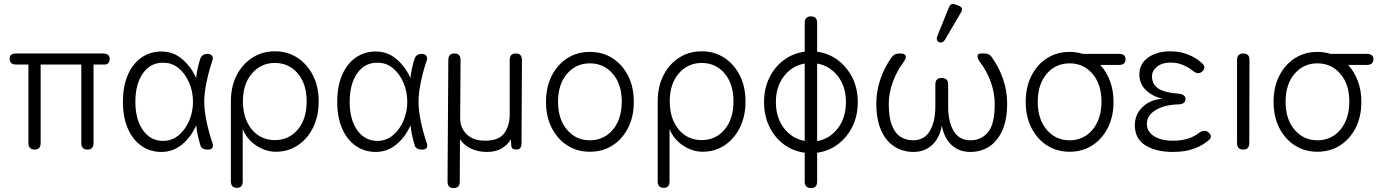

<svg xmlns="http://www.w3.org/2000/svg" viewBox="-20 -758 6980 973"><path d="M156 0Q124 0 124 -33V-431H62Q29 -431 29 -459Q27 -487 62 -487H502Q536 -487 536 -459Q534 -431 511 -431H454V-33Q454 0 423 0Q392 0 392 -33V-431H186V-33Q186 0 156 0Z M798 12Q742 12 698 -18Q654 -48 628.5 -105Q603 -162 603 -242Q603 -323 628.5 -380Q654 -437 698 -467Q742 -497 798 -497Q859 -497 904.5 -457.5Q950 -418 974 -362Q976 -385 981.5 -410Q987 -435 994 -458Q1003 -485 1031 -485Q1048 -485 1055 -474.5Q1062 -464 1055 -447Q1038 -397 1026.5 -341Q1015 -285 1015 -242Q1015 -200 1026.5 -144Q1038 -88 1055 -38Q1062 -21 1057 -10.5Q1052 0 1037 0H1031Q1003 0 996 -20Q980 -72 974 -123Q950 -66 904 -27Q858 12 798 12ZM809 -44Q853 -45 886.5 -73.5Q920 -102 939 -147Q958 -192 958 -242Q958 -293 939 -338Q920 -383 886.5 -411.5Q853 -440 809 -440Q744 -442 705 -387.5Q666 -333 666 -242Q666 -152 705 -97.5Q744 -43 809 -44Z M1181 194Q1150 194 1150 161V-244Q1150 -319 1179 -376Q1208 -433 1258.5 -465.5Q1309 -498 1373 -498Q1437 -498 1487 -465.5Q1537 -433 1566 -376Q1595 -319 1595 -244Q1595 -169 1566.5 -111.5Q1538 -54 1489 -21.5Q1440 11 1378 11Q1326 11 1278.5 -20.5Q1231 -52 1210 -104V161Q1210 194 1181 194ZM1373 -48Q1444 -48 1489 -101.5Q1534 -155 1534 -244Q1534 -333 1489 -386Q1444 -439 1373 -439Q1303 -439 1257 -386Q1211 -333 1211 -244Q1211 -185 1232 -140.5Q1253 -96 1289.5 -72Q1326 -48 1373 -48Z M1884 12Q1828 12 1784 -18Q1740 -48 1714.5 -105Q1689 -162 1689 -242Q1689 -323 1714.5 -380Q1740 -437 1784 -467Q1828 -497 1884 -497Q1945 -497 1990.5 -457.5Q2036 -418 2060 -362Q2062 -385 2067.5 -410Q2073 -435 2080 -458Q2089 -485 2117 -485Q2134 -485 2141 -474.5Q2148 -464 2141 -447Q2124 -397 2112.5 -341Q2101 -285 2101 -242Q2101 -200 2112.5 -144Q2124 -88 2141 -38Q2148 -21 2143 -10.5Q2138 0 2123 0H2117Q2089 0 2082 -20Q2066 -72 2060 -123Q2036 -66 1990 -27Q1944 12 1884 12ZM1895 -44Q1939 -45 1972.5 -73.5Q2006 -102 2025 -147Q2044 -192 2044 -242Q2044 -293 2025 -338Q2006 -383 1972.5 -411.5Q1939 -440 1895 -440Q1830 -442 1791 -387.5Q1752 -333 1752 -242Q1752 -152 1791 -97.5Q1830 -43 1895 -44Z M2279 195Q2248 195 2248 162L2252 -454Q2252 -487 2283 -487Q2314 -487 2314 -454L2312 -159Q2312 -110 2345 -77.5Q2378 -45 2438 -45Q2508 -45 2535.5 -83Q2563 -121 2563 -177V-454Q2563 -487 2594 -487Q2625 -487 2625 -454L2623 -33Q2623 0 2598 0Q2574 0 2571 -18L2569 -52Q2552 -24 2522.5 -6Q2493 12 2447 12Q2404 12 2368 -4.5Q2332 -21 2311 -52L2310 162Q2310 195 2279 195Z M2969 11Q2905 11 2855 -21Q2805 -53 2776 -110Q2747 -167 2747 -242Q2747 -317 2776 -374Q2805 -431 2855 -463Q2905 -495 2969 -495Q3034 -495 3084 -463Q3134 -431 3163 -374Q3192 -317 3192 -242Q3192 -167 3163 -110Q3134 -53 3084 -21Q3034 11 2969 11ZM2969 -47Q3016 -47 3052.5 -71Q3089 -95 3110 -139Q3131 -183 3131 -242Q3131 -331 3085.5 -384Q3040 -437 2969 -437Q2899 -437 2853.5 -384Q2808 -331 2808 -242Q2808 -154 2853.5 -100.5Q2899 -47 2969 -47Z M3344 194Q3313 194 3313 161V-244Q3313 -319 3342 -376Q3371 -433 3421.5 -465.5Q3472 -498 3536 -498Q3600 -498 3650 -465.5Q3700 -433 3729 -376Q3758 -319 3758 -244Q3758 -169 3729.5 -111.5Q3701 -54 3652 -21.5Q3603 11 3541 11Q3489 11 3441.5 -20.5Q3394 -52 3373 -104V161Q3373 194 3344 194ZM3536 -48Q3607 -48 3652 -101.5Q3697 -155 3697 -244Q3697 -333 3652 -386Q3607 -439 3536 -439Q3466 -439 3420 -386Q3374 -333 3374 -244Q3374 -185 3395 -140.5Q3416 -96 3452.5 -72Q3489 -48 3536 -48Z M4090 195Q4058 195 4058 162V16Q3998 8 3951.5 -27Q3905 -62 3878.5 -117Q3852 -172 3852 -241Q3852 -309 3878.5 -363.5Q3905 -418 3951.5 -453Q3998 -488 4058 -496V-642Q4058 -675 4090 -675Q4121 -675 4121 -642V-496Q4180 -488 4226.5 -453Q4273 -418 4300 -363.5Q4327 -309 4327 -241Q4327 -172 4300 -117Q4273 -62 4226.5 -27Q4180 8 4121 16V162Q4121 195 4090 195ZM4121 -436V-43Q4185 -54 4226 -108Q4267 -162 4267 -241Q4267 -319 4226 -372Q4185 -425 4121 -436ZM4058 -44V-436Q3994 -425 3953 -372Q3912 -319 3912 -241Q3912 -162 3953 -108.5Q3994 -55 4058 -44Z M4609 12Q4557 12 4514 -14.5Q4471 -41 4446 -96Q4421 -151 4421 -234Q4421 -295 4441 -355Q4461 -415 4498 -467Q4506 -478 4515.5 -482.5Q4525 -487 4538 -487H4543Q4564 -487 4569 -476Q4574 -465 4562 -448Q4525 -399 4504.5 -342.5Q4484 -286 4484 -231Q4484 -163 4500 -122.5Q4516 -82 4544 -64.5Q4572 -47 4607 -47Q4664 -47 4692 -94Q4720 -141 4720 -217V-330Q4720 -363 4752 -363Q4785 -363 4785 -330V-217Q4785 -141 4813 -94Q4841 -47 4899 -47Q4952 -47 4986.5 -87.5Q5021 -128 5021 -231Q5021 -286 5001 -342.5Q4981 -399 4943 -448Q4932 -465 4934 -476Q4936 -487 4952 -487H4968Q4981 -487 4990.5 -482.5Q5000 -478 5007 -467Q5044 -415 5064 -355Q5084 -295 5084 -234Q5084 -151 5059 -96Q5034 -41 4992 -14.5Q4950 12 4897 12Q4841 12 4803 -22.5Q4765 -57 4753 -121Q4741 -57 4703 -22.5Q4665 12 4609 12ZM4769 -557Q4758 -538 4739 -544Q4722 -552 4730 -575L4789 -721Q4798 -745 4822 -735L4839 -729Q4865 -718 4850 -695Z M5400 11Q5336 11 5286 -21Q5236 -53 5207 -110Q5178 -167 5178 -242Q5178 -317 5207 -374Q5236 -431 5286 -463Q5336 -495 5400 -495Q5435 -495 5467 -485H5651Q5684 -485 5684 -458Q5684 -429 5651 -429H5556Q5587 -395 5605 -347.5Q5623 -300 5623 -242Q5623 -167 5594 -110Q5565 -53 5515 -21Q5465 11 5400 11ZM5400 -47Q5447 -47 5483.5 -71Q5520 -95 5541 -139Q5562 -183 5562 -242Q5562 -331 5516.5 -384Q5471 -437 5400 -437Q5330 -437 5284.5 -384Q5239 -331 5239 -242Q5239 -154 5284.5 -100.5Q5330 -47 5400 -47Z M5924 12Q5838 12 5784.5 -21.5Q5731 -55 5731 -124Q5731 -177 5769 -214.5Q5807 -252 5870 -258Q5822 -269 5788 -300.5Q5754 -332 5754 -382Q5754 -435 5798.5 -466.5Q5843 -498 5911 -498Q5960 -498 6001 -481.5Q6042 -465 6070 -439Q6095 -418 6073 -396Q6053 -378 6028 -397Q6008 -414 5978 -427.5Q5948 -441 5913 -441Q5870 -441 5844 -420.5Q5818 -400 5818 -371Q5818 -331 5850 -309.5Q5882 -288 5955 -283Q5988 -279 5988 -255Q5988 -232 5954 -229Q5884 -228 5838 -201Q5792 -174 5792 -131Q5792 -91 5828.5 -68Q5865 -45 5923 -45Q6008 -45 6058 -86Q6085 -103 6103 -88Q6128 -68 6107 -49Q6076 -21 6030.5 -4.5Q5985 12 5924 12Z M6281 0Q6249 0 6249 -33V-454Q6249 -487 6281 -487Q6312 -487 6312 -454L6311 -33Q6311 0 6281 0Z M6656 11Q6592 11 6542 -21Q6492 -53 6463 -110Q6434 -167 6434 -242Q6434 -317 6463 -374Q6492 -431 6542 -463Q6592 -495 6656 -495Q6691 -495 6723 -485H6907Q6940 -485 6940 -458Q6940 -429 6907 -429H6812Q6843 -395 6861 -347.5Q6879 -300 6879 -242Q6879 -167 6850 -110Q6821 -53 6771 -21Q6721 11 6656 11ZM6656 -47Q6703 -47 6739.5 -71Q6776 -95 6797 -139Q6818 -183 6818 -242Q6818 -331 6772.5 -384Q6727 -437 6656 -437Q6586 -437 6540.5 -384Q6495 -331 6495 -242Q6495 -154 6540.5 -100.5Q6586 -47 6656 -47Z"/></svg>

Font: Zen Maru Gothic
Style: Regular
Weight: 400
Designer: Yoshimichi Ohira
Foundry: Positype
Version: Version 1.002